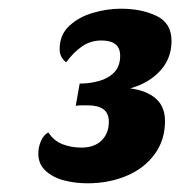

<svg xmlns="http://www.w3.org/2000/svg" viewBox="-20 -793 414 441"><path d="M181 -372Q153 -372 127.5 -378.5Q102 -385 85 -400.5Q68 -416 68 -440Q68 -455 74 -469Q80 -483 91 -489Q103 -470 123 -462Q143 -454 167 -454Q197 -454 213.5 -470.5Q230 -487 230 -513Q230 -533 217.5 -542Q205 -551 183 -551Q175 -551 167.5 -551Q160 -551 154 -550L163 -601Q186 -601 207.5 -607Q229 -613 242.5 -627Q256 -641 256 -665Q256 -700 213 -700Q188 -700 168.5 -686.5Q149 -673 132 -650Q125 -655 121 -662.5Q117 -670 117 -680Q117 -713 139 -733.5Q161 -754 193.5 -763.5Q226 -773 258 -773Q305 -773 339.5 -756.5Q374 -740 374 -699Q374 -659 348 -630.5Q322 -602 279 -590Q317 -585 338 -566.5Q359 -548 359 -515Q359 -471 335 -438.5Q311 -406 270.5 -389Q230 -372 181 -372Z"/></svg>

Font: Sansita Swashed Light
Style: Bold
Weight: 700
Version: Version 1.003